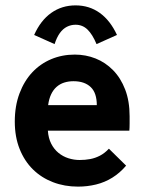

<svg xmlns="http://www.w3.org/2000/svg" viewBox="-20 -682 540 714"><path d="M270 12Q220 12 177 -4.5Q134 -21 102.5 -52Q71 -83 53 -128Q35 -173 35 -230Q35 -288 52.5 -334.5Q70 -381 100 -413Q130 -445 170.5 -462Q211 -479 258 -479Q299 -479 335.5 -464.5Q372 -450 400.5 -421Q429 -392 445.5 -349Q462 -306 462 -250Q462 -239 462 -223Q462 -207 461 -196H158Q160 -168 170.5 -147.5Q181 -127 197.5 -113.5Q214 -100 234.5 -93.5Q255 -87 276 -87Q297 -87 315.5 -90.5Q334 -94 351.5 -103Q369 -112 385 -129L449 -66Q426 -39 398 -21.5Q370 -4 337.5 4Q305 12 270 12ZM159 -291H340Q340 -313 334.5 -330Q329 -347 317.5 -358Q306 -369 290 -374.5Q274 -380 253 -380Q235 -380 219 -375Q203 -370 190.5 -359Q178 -348 170 -331Q162 -314 159 -291ZM183 -518 107 -552Q131 -606 170.5 -634Q210 -662 261 -662Q312 -662 351 -634Q390 -606 415 -552L339 -518Q324 -554 305.5 -572Q287 -590 261 -590Q244 -590 229 -582.5Q214 -575 202.5 -559Q191 -543 183 -518Z"/></svg>

Font: Inconsolata ExtraBold
Style: Regular
Weight: 800
Designer: Raph Levien, Cyreal, Brenton Simpson
Foundry: Raph Levien, Cyreal, Google
Version: Version 3.001